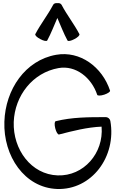

<svg xmlns="http://www.w3.org/2000/svg" viewBox="-20 -1207 797 1272"><path d="M293 -939C319 -987 338 -1038 360 -1088C382 -1038 401 -987 427 -939C431 -932 451 -936 473 -948C495 -959 510 -974 506 -981C471 -1048 423 -1108 388 -1175C383 -1184 372 -1188 360 -1186C348 -1188 337 -1184 332 -1175C297 -1108 249 -1048 214 -981C210 -974 225 -959 247 -948C269 -936 289 -932 293 -939ZM709 -607C657 -764 510 -872 352 -844C147 -808 16 -614 9 -401C1 -173 143 37 358 45C587 53 753 -169 711 -406C708 -420 696 -431 680 -431C569 -431 457 -431 349 -404C341 -402 340 -381 346 -357C352 -332 364 -314 371 -316C464 -340 558 -364 653 -368C668 -192 534 -39 362 -45C187 -51 65 -216 71 -399C78 -574 197 -726 368 -756C482 -776 586 -693 624 -579C626 -572 647 -572 671 -580C695 -588 712 -600 709 -607Z"/></svg>

Font: Nupuram
Style: Regular
Weight: 400
Designer: Santhosh Thottingal (santhosh.thottingal@gmail.com)
Foundry: SMC
Version: Version 1.000